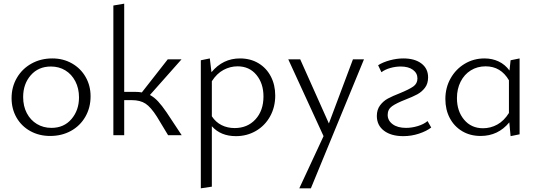

<svg xmlns="http://www.w3.org/2000/svg" viewBox="-20 -736 2929 1045"><path d="M43 -202Q43 -263 72 -312.5Q101 -362 151.5 -390Q202 -418 265 -418Q324 -418 371.5 -391Q419 -364 446 -317Q473 -270 473 -212Q473 -150 444.5 -100.5Q416 -51 366 -23.5Q316 4 253 4Q193 4 145 -22.5Q97 -49 70 -96Q43 -143 43 -202ZM410 -206Q410 -255 390 -293.5Q370 -332 335.5 -353Q301 -374 257 -374Q189 -374 147.5 -326.5Q106 -279 106 -208Q106 -158 126 -120Q146 -82 181 -61Q216 -40 260 -40Q328 -40 369 -88Q410 -136 410 -206Z M969 0H895L834 -101Q801 -153 772 -172Q743 -191 697 -191H656V0H597V-706L656 -716V-236H715Q736 -236 752 -233L893 -413H968L796 -219Q819 -207 840 -184.5Q861 -162 887 -124Z M1478 -216Q1478 -153 1450 -102.5Q1422 -52 1373 -23.5Q1324 5 1264 5Q1181 5 1133 -49V280L1073 289V-408L1122 -418L1131 -343Q1193 -418 1286 -418Q1343 -418 1386.5 -392Q1430 -366 1454 -320Q1478 -274 1478 -216ZM1414 -211Q1414 -282 1375.5 -328.5Q1337 -375 1273 -375Q1233 -375 1196.5 -355.5Q1160 -336 1133 -294V-103Q1154 -71 1186 -55Q1218 -39 1257 -39Q1327 -39 1370.5 -86.5Q1414 -134 1414 -211Z M1961 -413 1672 289H1609L1741 5L1549 -413H1614L1770 -64L1901 -413Z M2031 -105Q2031 -139 2048.5 -162.5Q2066 -186 2091 -199.5Q2116 -213 2157 -229Q2206 -249 2229 -265Q2252 -281 2252 -309Q2252 -338 2227.5 -356Q2203 -374 2161 -374Q2133 -374 2104.5 -366Q2076 -358 2056 -343L2038 -381Q2065 -398 2102.5 -408Q2140 -418 2175 -418Q2237 -418 2273.5 -390.5Q2310 -363 2310 -315Q2310 -281 2293 -258.5Q2276 -236 2251 -222.5Q2226 -209 2187 -194Q2138 -175 2114 -158Q2090 -141 2090 -111Q2090 -80 2117 -60Q2144 -40 2190 -40Q2222 -40 2254.5 -50Q2287 -60 2307 -77L2327 -42Q2301 -22 2260 -8.5Q2219 5 2175 5Q2109 5 2070 -24.5Q2031 -54 2031 -105Z M2808 -418V-5L2759 5L2752 -70Q2691 4 2596 4Q2539 4 2495.5 -22Q2452 -48 2428 -93.5Q2404 -139 2404 -197Q2404 -259 2432.5 -309.5Q2461 -360 2509.5 -389Q2558 -418 2617 -418Q2659 -418 2694 -401.5Q2729 -385 2753 -352L2759 -408ZM2750 -121V-299Q2706 -375 2623 -375Q2578 -375 2542.5 -353Q2507 -331 2487 -291.5Q2467 -252 2467 -202Q2467 -131 2506 -84.5Q2545 -38 2609 -38Q2650 -38 2686.5 -58Q2723 -78 2750 -121Z"/></svg>

Font: Ysabeau Infant Semilight
Style: Regular
Weight: 300
Designer: Christian Thalmann (Catharsis Fonts)
Version: Version 0.003